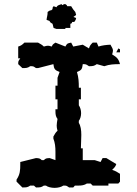

<svg xmlns="http://www.w3.org/2000/svg" viewBox="-20 -912 660 928"><path d="M210 -854V-849C210 -838 206 -828 205 -816L219 -811C224 -802 225 -802 234 -797L239 -777L253 -772H296V-777H320V-797C328 -800 326 -798 329 -806H339C345 -814 346 -815 348 -825L335 -830L348 -840L344 -854C336 -863 330 -871 324 -882H305C302 -888 304 -887 296 -892C287 -892 289 -892 282 -887L277 -892C266 -887 258 -888 253 -877L239 -882C234 -875 234 -877 234 -868C224 -856 229 -869 210 -854ZM514 -640 522 -630ZM98 -706C87 -695 81 -691 68 -687V-630H78C69 -616 68 -619 68 -602L88 -583C107 -583 113 -583 126 -592C143 -592 140 -592 154 -583H164L238 -602C241 -577 246 -573 268 -564L258 -536V-498H248V-432H258V-384H248V-375C248 -360 249 -349 258 -337C256 -324 254 -315 254 -305C254 -298 255 -290 258 -280C248 -271 245 -264 238 -252V-242C246 -222 248 -201 248 -179V-138L220 -148C204 -147 201 -147 192 -138H182C172 -147 170 -147 154 -148L78 -129V-119C78 -89 77 -69 60 -44V-34L88 -6C107 -6 113 -6 126 -15H144L154 -6C173 -6 179 -6 192 -15H202C211 -8 228 -4 244 -4C260 -4 276 -8 286 -15C303 -15 300 -15 314 -6H334L342 -15H360C375 -15 388 -17 400 -25H418L428 -15H504V-25H552L560 -34V-72C546 -81 538 -86 522 -91C533 -102 538 -106 542 -119L494 -148H476L466 -129L438 -138H380V-195H371C371 -213 373 -237 373 -260C373 -283 370 -304 361 -318V-328C368 -337 372 -351 372 -365C372 -379 368 -393 361 -403V-432H371V-488H361C361 -515 360 -538 352 -564C374 -573 377 -577 380 -602C397 -602 396 -601 410 -592C429 -592 435 -593 448 -602L484 -592C509 -601 532 -602 560 -602C553 -628 545 -635 522 -649C524 -657 526 -662 526 -667C526 -676 522 -681 514 -696C493 -695 475 -693 456 -687L448 -706H428C417 -695 414 -691 410 -678L380 -696L334 -687L324 -706C305 -702 305 -703 296 -687L248 -706C233 -696 236 -698 230 -687C221 -690 216 -691 212 -691C207 -691 202 -690 192 -687C183 -696 176 -699 164 -706ZM552 -678 542 -659H560V-670C560 -675 560 -674 552 -678Z"/></svg>

Font: GNUTypewriter
Style: Standard
Weight: 400
Version: Version 001.000